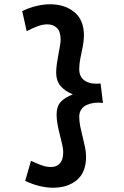

<svg xmlns="http://www.w3.org/2000/svg" viewBox="-20 -736 579 899"><path d="M228 143Q198 143 165 135Q132 127 98 111L125 17Q155 31 176.5 38.5Q198 46 219 46Q245 46 260.5 29Q276 12 276 -24Q276 -37 271.5 -58Q267 -79 260.5 -103.5Q254 -128 249.5 -153Q245 -178 245 -199Q245 -238 264.5 -259Q284 -280 321 -294Q283 -310 263 -334Q243 -358 243 -396Q243 -413 246 -435.5Q249 -458 253.5 -481Q258 -504 261 -522Q264 -540 264 -550Q264 -588 246.5 -605Q229 -622 202 -622Q180 -622 157 -613.5Q134 -605 105 -590L84 -684Q117 -700 150.5 -708Q184 -716 214 -716Q284 -716 328.5 -679Q373 -642 373 -570Q373 -545 367.5 -518Q362 -491 356.5 -464Q351 -437 351 -412Q351 -390 360 -376Q369 -362 383 -354.5Q397 -347 414.5 -345Q432 -343 451 -345L462 -254Q442 -257 422.5 -254.5Q403 -252 387 -245Q371 -238 361 -224Q351 -210 351 -189Q351 -167 356 -143Q361 -119 367 -95Q373 -71 378 -47.5Q383 -24 383 -3Q383 71 340 107Q297 143 228 143Z"/></svg>

Font: Truculenta ExtraBold
Style: Regular
Weight: 800
Version: Version 1.002